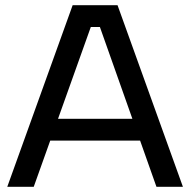

<svg xmlns="http://www.w3.org/2000/svg" viewBox="-20 -720 732 740"><path d="M365 -616H330L110 0H8L260 -700H433L685 0H583ZM137 -262H545V-178H137Z"/></svg>

Font: Albert Sans Medium
Style: Regular
Weight: 500
Designer: Andreas Rasmussen
Foundry: a.Foundry
Version: Version 1.025